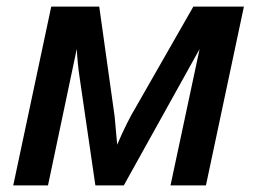

<svg xmlns="http://www.w3.org/2000/svg" viewBox="-20 -560 780 580"><path d="M583 -412.1Q582 -410.6 581.3 -408.9Q580.6 -407.2 354 0H268.1L220.2 -328.1Q214.4 -365.7 211.9 -412.1L125 0H20L134.8 -540H279.8L326.2 -209L334 -123Q363.8 -192.4 390.1 -235.8L564 -540H716.8L602.1 0H495.1Z"/></svg>

Font: Open Sans Semibold
Style: Italic
Weight: 600
Italic angle: -12°
Foundry: Ascender Corporation
Version: Version 1.10